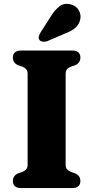

<svg xmlns="http://www.w3.org/2000/svg" viewBox="-20 -957 474 977"><path d="M314 -119.5Q314 -103.5 321.2 -95.2Q328.5 -87 341.5 -82L362 -75Q389 -63.5 389 -36Q389 0 346 0H89Q45.5 0 45.5 -36Q45.5 -63.5 72.5 -75L93.5 -82Q106 -87 113.2 -95.2Q120.5 -103.5 120.5 -119.5V-580.5Q120.5 -596.5 113.2 -604.8Q106 -613 93.5 -618L72.5 -625Q45.5 -636.5 45.5 -664Q45.5 -700 89 -700H346Q389 -700 389 -664Q389 -636.5 362 -625L341.5 -618Q328.5 -613 321.2 -604.8Q314 -596.5 314 -580.5ZM237 -871Q258 -905.5 281.8 -924.2Q305.5 -943 338.5 -935Q367.5 -928 380.8 -904.8Q394 -881.5 388 -857Q382 -831 362.8 -814.8Q343.5 -798.5 308.5 -785.5L220.5 -747.5Q210 -743.5 198.8 -744.8Q187.5 -746 181.5 -753Q175 -761.5 177.2 -770.8Q179.5 -780 185.5 -790.5Z"/></svg>

Font: Fraunces 9pt S050
Style: Bold
Weight: 700
Version: Version 1.000; ttfautohint (v1.8.3)